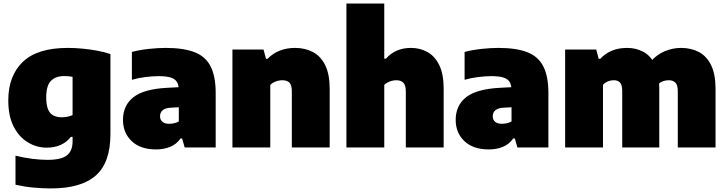

<svg xmlns="http://www.w3.org/2000/svg" viewBox="-20 -828 4083 1078"><path d="M265.5 230Q218 230 167.5 225.2Q117 220.5 67 209V46Q115.5 58 162.2 63.8Q209 69.5 247.5 69.5Q323 69.5 355.2 44.5Q387.5 19.5 387.5 -34.5V-59.5H378Q355 -30 320.8 -14.5Q286.5 1 242 1Q186 1 136.8 -28.5Q87.5 -58 57 -116.8Q26.5 -175.5 26.5 -264Q26.5 -402.5 108.2 -480.8Q190 -559 360.5 -559Q400 -559 442.5 -555Q485 -551 525.8 -543.5Q566.5 -536 600 -524.5V-75Q600 84.5 518 157.2Q436 230 265.5 230ZM327.5 -169.5Q343 -169.5 358.8 -172.8Q374.5 -176 387.5 -182V-396.5Q378 -398.5 366.2 -399.8Q354.5 -401 341.5 -401Q292.5 -401 266 -374Q239.5 -347 239.5 -281.5Q239.5 -238.5 249.8 -214Q260 -189.5 279.8 -179.5Q299.5 -169.5 327.5 -169.5Z M856.5 11Q768 11 719.2 -35.8Q670.5 -82.5 670.5 -154.5Q670.5 -236 728.8 -282Q787 -328 918 -335L1012.5 -340L1036.5 -228.5L941.5 -223.5Q908.5 -222 893.5 -209.2Q878.5 -196.5 878.5 -175Q878.5 -155.5 892 -144.2Q905.5 -133 930 -133Q943 -133 957.2 -136Q971.5 -139 984 -146V-319.5Q984 -349 974 -366.8Q964 -384.5 939.2 -392.5Q914.5 -400.5 870 -400.5Q838 -400.5 797.2 -395.5Q756.5 -390.5 720.5 -380V-536.5Q765 -548 816 -553.5Q867 -559 910.5 -559Q1010 -559 1071.8 -535.2Q1133.5 -511.5 1162.2 -455.8Q1191 -400 1191 -305V0H1017L1002.5 -50.5H993.5Q970.5 -17.5 934.8 -3.2Q899 11 856.5 11Z M1285 0V-550H1459.5L1473.5 -498H1482.5Q1511 -528 1550.2 -543.5Q1589.5 -559 1636.5 -559Q1692.5 -559 1736.5 -536Q1780.5 -513 1805.8 -462.2Q1831 -411.5 1831 -329V0H1618.5V-315Q1618.5 -351 1604.8 -364.2Q1591 -377.5 1565.5 -377.5Q1552 -377.5 1539.5 -374.2Q1527 -371 1516.2 -365.2Q1505.5 -359.5 1497.5 -351.5V0Z M1925 0V-808H2137.5V-498.5H2147Q2172 -527.5 2207 -543.2Q2242 -559 2287.5 -559Q2338 -559 2379.8 -536Q2421.5 -513 2446.2 -462.5Q2471 -412 2471 -329V0H2258.5V-313.5Q2258.5 -350 2244.5 -363.8Q2230.5 -377.5 2205.5 -377.5Q2192.5 -377.5 2180 -374.2Q2167.5 -371 2156.5 -365.2Q2145.5 -359.5 2137.5 -351.5V0Z M2724.5 11Q2636 11 2587.2 -35.8Q2538.5 -82.5 2538.5 -154.5Q2538.5 -236 2596.8 -282Q2655 -328 2786 -335L2880.5 -340L2904.5 -228.5L2809.5 -223.5Q2776.5 -222 2761.5 -209.2Q2746.5 -196.5 2746.5 -175Q2746.5 -155.5 2760 -144.2Q2773.5 -133 2798 -133Q2811 -133 2825.2 -136Q2839.5 -139 2852 -146V-319.5Q2852 -349 2842 -366.8Q2832 -384.5 2807.2 -392.5Q2782.5 -400.5 2738 -400.5Q2706 -400.5 2665.2 -395.5Q2624.5 -390.5 2588.5 -380V-536.5Q2633 -548 2684 -553.5Q2735 -559 2778.5 -559Q2878 -559 2939.8 -535.2Q3001.5 -511.5 3030.2 -455.8Q3059 -400 3059 -305V0H2885L2870.5 -50.5H2861.5Q2838.5 -17.5 2802.8 -3.2Q2767 11 2724.5 11Z M3153 0V-550H3327.5L3341.5 -498H3350.5Q3378 -528 3415.8 -543.5Q3453.5 -559 3501.5 -559Q3552.5 -559 3593.2 -536.5Q3634 -514 3657.8 -464.8Q3681.5 -415.5 3681.5 -335.5V0H3473.5V-316Q3473.5 -351.5 3461.2 -364.5Q3449 -377.5 3426.5 -377.5Q3414 -377.5 3402.5 -374.2Q3391 -371 3381.5 -365.2Q3372 -359.5 3365.5 -351.5V0ZM3785.5 0V-316Q3785.5 -351.5 3771.8 -364.5Q3758 -377.5 3735.5 -377.5Q3721.5 -377.5 3709.8 -374.2Q3698 -371 3688.5 -365.2Q3679 -359.5 3672 -351.5L3632 -481Q3667 -521.5 3711.8 -540.2Q3756.5 -559 3804 -559Q3860 -559 3903.8 -536Q3947.5 -513 3972.5 -462.2Q3997.5 -411.5 3997.5 -328V0Z"/></svg>

Font: Encode Sans Condensed Thin Black
Style: Regular
Weight: 900
Version: Version 3.002